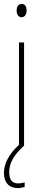

<svg xmlns="http://www.w3.org/2000/svg" viewBox="-20 -744 217 981"><path d="M91 -724C71 -724 65 -706 65 -690C65 -672 73 -656 90 -656C106 -656 116 -670 116 -691C116 -707 110 -724 91 -724ZM27 136C27 88 51 48 103 0V-527H77V-4C30 39 0 88 0 140C0 189 27 217 71 217C85 217 98 214 106 211V188C100 190 84 193 72 193C42 193 27 174 27 136Z"/></svg>

Font: Noto Sans Tamil ExtraCondensed Thin
Style: Regular
Weight: 100
Width: 2
Designer: Jelle Bosma - Monotype Design Team
Foundry: Monotype Imaging Inc.
Version: Version 2.004